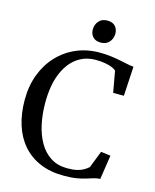

<svg xmlns="http://www.w3.org/2000/svg" viewBox="-138 -1040 921 1143"><g transform="rotate(15 323.0 -468.0)"><path d="M367 11Q283.5 11 219.8 -16Q156 -43 112.8 -92.8Q69.5 -142.5 47.5 -211.8Q25.5 -281 25.5 -366Q25.5 -452 52.5 -523Q79.5 -594 128 -645.2Q176.5 -696.5 241.8 -724.5Q307 -752.5 384 -752.5Q421 -752.5 452.8 -748.5Q484.5 -744.5 511 -739.2Q537.5 -734 559.8 -729.2Q582 -724.5 600 -723L589.5 -541.5H523.5L500 -672.5Q492 -680.5 475 -687.8Q458 -695 432.2 -699.8Q406.5 -704.5 372.5 -704.5Q306.5 -704.5 256 -667Q205.5 -629.5 176.8 -557.2Q148 -485 148 -380.5Q148 -311.5 161.2 -249.5Q174.5 -187.5 202 -139.8Q229.5 -92 272.5 -64.5Q315.5 -37 375 -37Q411.5 -37 436 -43Q460.5 -49 476.5 -58.8Q492.5 -68.5 504 -79L545 -184L604.5 -176L582 -27Q561 -26 542 -20.2Q523 -14.5 500.2 -7.2Q477.5 0 445.5 5.5Q413.5 11 367 11ZM372.5 -811.5Q341.5 -811.5 325 -829.8Q308.5 -848 308.5 -875Q308.5 -904.5 327 -926.5Q345.5 -948.5 380 -948.5H381Q412 -948.5 428.5 -930.5Q445 -912.5 445 -885Q445 -855.5 426.5 -833.5Q408 -811.5 373.5 -811.5Z"/></g></svg>

Font: Merriweather 48pt
Style: Regular
Weight: 400
Version: Version 2.100